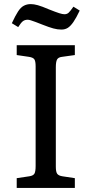

<svg xmlns="http://www.w3.org/2000/svg" viewBox="-20 -922 449 942"><path d="M62 0V-47.9L124 -57.1Q143.1 -60.1 148.9 -70.1Q154.8 -80.1 154.8 -107.9V-596.2Q154.8 -622.1 148.4 -631.1Q142.1 -640.1 122.1 -643.1L62 -651.9V-700.2H347.2V-651.9L284.2 -643.1Q266.1 -641.1 260 -630.1Q253.9 -619.1 253.9 -591.8V-104Q253.9 -79.1 260.5 -69.6Q267.1 -60.1 286.1 -57.1L347.2 -47.9V0ZM281.2 -776.9Q262.2 -776.9 241.7 -782.5Q221.2 -788.1 189 -800.8Q168.9 -808.6 154.5 -814.2Q140.1 -819.8 130.6 -822.5Q121.1 -825.2 116.2 -825.2Q102.1 -825.2 92.5 -818.1Q83 -811 69.3 -789.1L38.1 -808.1Q55.2 -845.2 68.6 -865.7Q82 -886.2 97.2 -894Q112.3 -901.9 130.9 -901.9Q146 -901.9 165.5 -896.5Q185.1 -891.1 220.2 -876Q253.4 -862.8 270.3 -857.4Q287.1 -852.1 295.9 -852.1Q308.1 -852.1 316.2 -859.1Q324.2 -866.2 340.3 -889.2L371.1 -870.1Q354 -834 340.1 -814Q326.2 -793.9 312.7 -785.4Q299.3 -776.9 281.2 -776.9Z"/></svg>

Font: Literata
Style: Regular
Weight: 400
Designer: Latin by Veronika Burian and Jose Scaglione. Greek by Irene Vlachou. Cyrillic by Vera Evstafieva.
Foundry: TypeTogether
Version: Version 3.002